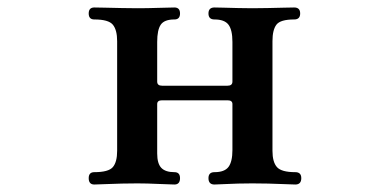

<svg xmlns="http://www.w3.org/2000/svg" viewBox="-20 -493 1040 513"><path d="M232 0Q217 0 217 -17Q217 -33 232 -33Q270 -33 281.5 -46.5Q293 -60 293 -90V-383Q293 -413 281.5 -427Q270 -441 232 -441Q217 -441 217 -457Q217 -473 232 -473Q240 -473 260.5 -472.5Q281 -472 305.5 -471.5Q330 -471 347 -471Q373 -471 404 -472Q435 -473 446 -473Q461 -473 461 -457Q461 -441 446 -441Q419 -441 409.5 -427Q400 -413 400 -381V-275Q400 -264 413 -264H588Q601 -264 601 -275V-381Q601 -413 590.5 -427Q580 -441 553 -441Q537 -441 537 -457Q537 -473 553 -473Q560 -473 577.5 -472.5Q595 -472 616 -471.5Q637 -471 654 -471Q672 -471 695.5 -471.5Q719 -472 739 -472.5Q759 -473 766 -473Q782 -473 782 -457Q782 -441 766 -441Q729 -441 718.5 -427Q708 -413 708 -383V-90Q708 -60 720 -46.5Q732 -33 769 -33Q785 -33 785 -17Q785 0 769 0Q762 0 741 -1Q720 -2 696 -2.5Q672 -3 654 -3Q637 -3 616 -2.5Q595 -2 577.5 -1Q560 0 553 0Q537 0 537 -17Q537 -33 553 -33Q580 -33 590.5 -47Q601 -61 601 -92V-215Q601 -225 588 -225H413Q400 -225 400 -215V-83Q400 -56 411 -44.5Q422 -33 446 -33Q461 -33 461 -17Q461 0 446 0Q435 0 404 -1.5Q373 -3 347 -3Q330 -3 305.5 -2.5Q281 -2 260.5 -1Q240 0 232 0Z"/></svg>

Font: Zen Old Mincho Black
Style: Regular
Weight: 900
Designer: Yoshimichi Ohira
Foundry: Positype
Version: Version 1.001